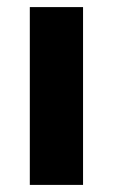

<svg xmlns="http://www.w3.org/2000/svg" viewBox="-20 -521 319 541"><path d="M64 0V-501H214V0Z"/></svg>

Font: DM Sans 18pt Black
Style: Regular
Weight: 900
Designer: Colophon Foundry, Jonny Pinhorn
Foundry: Colophon Foundry
Version: Version 4.004;gftools[0.9.30]